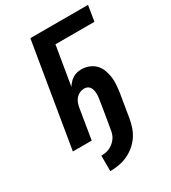

<svg xmlns="http://www.w3.org/2000/svg" viewBox="-226 -848 1052 1182"><g transform="rotate(-30 300.0 -257.5)"><path d="M201 220V110Q216 110 231 107.5Q246 105 260.5 98.5Q275 92 287.5 81.5Q300 71 309.5 58Q319 45 324 30Q329 15 331 0Q339 -47 347 -93.5Q355 -140 362 -187Q364 -199 365.5 -211.5Q367 -224 366.5 -236Q366 -248 363.5 -259.5Q361 -271 355 -281Q349 -291 338 -296Q327 -301 315 -301Q299 -301 283.5 -294Q268 -287 256.5 -274Q245 -261 239.5 -245.5Q234 -230 231 -214L196 0H62L184 -735H594L576 -625H299L253 -349Q262 -363 273.5 -375.5Q285 -388 299 -396.5Q313 -405 328.5 -408.5Q344 -412 360 -412Q387 -412 412.5 -402Q438 -392 456 -373.5Q474 -355 483.5 -330.5Q493 -306 497 -279.5Q501 -253 499 -225Q497 -197 493 -169L465 0Q460 30 449.5 60Q439 90 420.5 116.5Q402 143 376.5 163.5Q351 184 321.5 197Q292 210 261.5 215Q231 220 201 220Z"/></g></svg>

Font: Iosevka Curly XBdEx
Style: Italic
Weight: 800
Width: 7
Italic angle: -9°
Monospace: yes
Designer: Belleve Invis
Foundry: Belleve Invis
Version: Version 11.1.0; ttfautohint (v1.8.3)